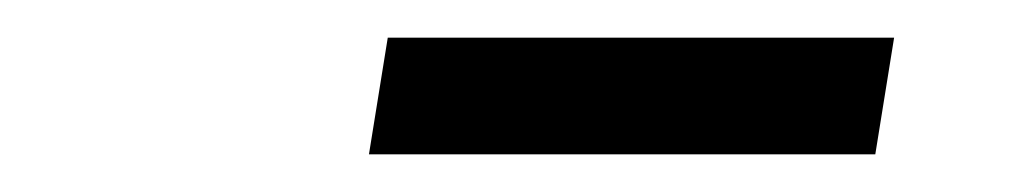

<svg xmlns="http://www.w3.org/2000/svg" viewBox="-20 -714 540 102"><path d="M176 -632 186 -694H455L445 -632Z"/></svg>

Font: Nunito Sans 7pt Condensed
Style: Italic
Weight: 400
Width: 3
Italic angle: -9°
Designer: Vernon Adams
Foundry: Vernon Adams
Version: Version 3.101;gftools[0.9.27]